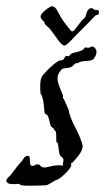

<svg xmlns="http://www.w3.org/2000/svg" viewBox="-22 -574 335 611"><path d="M277 -388C282 -395 285 -401 285 -408C285 -418 278 -426 271 -426C267 -426 264 -422 260 -422C257 -422 253 -423 250 -423C246 -423 245 -417 241 -415C228 -408 214 -408 205 -403C202 -402 199 -395 195 -395C194 -395 192 -396 190 -396C183 -396 183 -386 179 -384C174 -381 169 -383 164 -380C146 -369 126 -349 114 -334C108 -327 106 -315 106 -300C106 -293 106 -286 107 -277C107 -273 110 -274 110 -273C120 -246 117 -224 121 -212C122 -211 128 -209 128 -208C135 -200 135 -182 140 -173C143 -167 150 -167 150 -162C150 -157 153 -160 154 -158C157 -154 157 -146 157 -138C157 -132 157 -126 157 -124C157 -120 160 -122 161 -120C165 -108 164 -95 168 -82C171 -74 180 -74 180 -64C180 -60 178 -56 178 -51C178 -50 178 -48 179 -47C174 -48 168 -48 164 -48C145 -48 131 -41 119 -41C105 -41 109 -51 97 -51C90 -51 88 -46 82 -46C65 -46 81 -78 66 -78C56 -78 52 -67 48 -62C35 -48 27 -37 15 -21C8 -11 -2 -7 -2 1C-2 5 3 11 11 11C16 12 20 12 22 12C29 12 33 11 40 11C40 17 58 17 76 17C98 17 122 16 128 15C133 13 152 0 157 -1C169 -4 202 -34 205 -48C205 -49 204 -51 204 -53C204 -57 210 -55 211 -59C223 -73 240 -90 241 -108C241 -120 224 -158 215 -173C209 -186 198 -208 197 -223C197 -223 182 -259 179 -262C178 -262 178 -262 178 -263C178 -265 179 -267 179 -268V-269C171 -290 161 -308 161 -324C161 -334 165 -344 175 -354C181 -358 193 -356 205 -361C211 -364 216 -373 221 -373C222 -373 224 -373 225 -373C229 -373 229 -376 230 -376C246 -383 268 -376 277 -388ZM292 -539C291 -544 286 -541 278 -543C275 -544 275 -548 269 -548C254 -548 253 -526 249 -519C247 -516 241 -512 237 -507C217 -482 214 -474 207 -474C204 -474 179 -507 175 -514C163 -532 158 -554 143 -554C135 -554 108 -531 107 -523C107 -510 120 -508 120 -500C121 -495 134 -486 137 -482C156 -458 171 -430 183 -429C188 -429 199 -440 200 -441C225 -468 258 -499 281 -524C285 -528 293 -523 293 -536C293 -537 293 -538 292 -539Z"/></svg>

Font: Jim Nightshade
Style: Regular
Weight: 400
Designer: Astigmatic (AOETI)
Foundry: Astigmatic (AOETI)
Version: Version 1.000